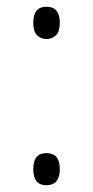

<svg xmlns="http://www.w3.org/2000/svg" viewBox="-20 -542 278 572"><path d="M79.1 -38.1Q79.1 -85.9 118.2 -85.9Q158.2 -85.9 158.2 -38.1Q158.2 9.8 118.2 9.8Q79.1 9.8 79.1 -38.1ZM79.1 -474.1Q79.1 -522 118.2 -522Q158.2 -522 158.2 -474.1Q158.2 -448.2 146.7 -437Q135.3 -425.8 118.2 -425.8Q101.6 -425.8 90.3 -437Q79.1 -448.2 79.1 -474.1Z"/></svg>

Font: CAA NEO Sans Light
Style: Regular
Weight: 300
Version: Version 1.10